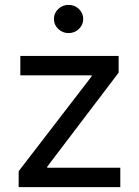

<svg xmlns="http://www.w3.org/2000/svg" viewBox="-20 -764 568 784"><path d="M56.2 0V-64.9L354.5 -452.6V-456.5H63V-535.6H464.4V-467.3L172.9 -83.5V-79.1H471.2V0ZM259.8 -628.9Q235.4 -628.9 217.8 -645.8Q200.2 -662.6 200.2 -686.5Q200.2 -710.4 217.8 -727.3Q235.4 -744.1 259.8 -744.1Q284.7 -744.1 302.2 -727.3Q319.8 -710.4 319.8 -686.5Q319.8 -662.6 302.2 -645.8Q284.7 -628.9 259.8 -628.9Z"/></svg>

Font: Inter 20pt
Style: Regular
Weight: 400
Version: Version 4.001;git-66647c0bb